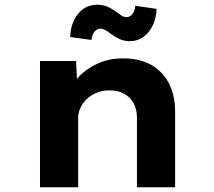

<svg xmlns="http://www.w3.org/2000/svg" viewBox="-20 -787 898 807"><path d="M148.1 0V-530.7H299.9L305.7 -400.7L265.7 -389.7Q279.3 -430.2 311.4 -464.5Q343.6 -498.9 391.3 -520.3Q439 -541.7 496.5 -541.7Q567.7 -541.7 616.5 -513.7Q665.3 -485.6 690.7 -435.3Q716 -385 716 -318.6V0H555.6V-292.8Q555.6 -328.2 541.1 -354Q526.7 -379.7 500.5 -393.6Q474.3 -407.6 439.3 -407.1Q409.2 -407.1 384.9 -396.7Q360.6 -386.3 343.3 -369.3Q326.1 -352.3 317.3 -332.3Q308.5 -312.2 308.5 -292V0H228.8Q194.5 0 174.3 0Q154.1 0 148.1 0ZM525 -613.9Q507.9 -613.9 490.4 -619.8Q472.9 -625.8 449.8 -641.9Q432 -656 421.3 -661.3Q410.7 -666.7 403.2 -666.7Q389.1 -666.7 378.2 -655.1Q367.4 -643.4 364.5 -619L275.3 -631.3Q276.1 -687.8 307.1 -727.5Q338 -767.2 390.4 -767.2Q407.6 -767.2 424.5 -761.5Q441.5 -755.8 463.9 -740.4Q477.6 -730.1 489.2 -722.6Q500.8 -715 511.6 -715Q525.6 -715 536 -727.1Q546.4 -739.2 548.6 -762.6L637.9 -749.8Q637.5 -714.3 623.2 -682.9Q608.9 -651.4 583.7 -632.6Q558.6 -613.9 525 -613.9Z"/></svg>

Font: Lexend Giga
Style: Regular
Weight: 400
Designer: Bonnie Shaver-Troup, Thomas Jockin
Foundry: Lexend
Version: Version 1.007